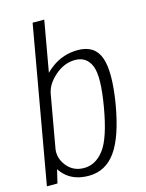

<svg xmlns="http://www.w3.org/2000/svg" viewBox="-132 -857 707 932"><g transform="rotate(-15 221.0 -391.0)"><path d="M-13.5 0H39.5L59.5 -83.5L183.5 -785H125ZM197 3.5Q281.5 3.5 333.2 -68.8Q385 -141 412 -299Q438 -456.5 412.5 -528.2Q387 -600 302 -600Q227.5 -600 169 -556.2Q110.5 -512.5 102.5 -465.5L120.5 -428Q128.5 -475.5 175.2 -516.2Q222 -557 276.5 -557Q334.5 -557 356.8 -502.5Q379 -448 353 -298.5Q327 -148.5 284.8 -93.8Q242.5 -39 185 -39Q130 -39 97.8 -80Q65.5 -121 74.5 -169L42.5 -130.5Q34 -83.5 78 -40Q122 3.5 197 3.5Z"/></g></svg>

Font: Anybody SemiCondensed Light
Style: Italic
Weight: 300
Width: 4
Italic angle: -10°
Version: Version 1.113;gftools[0.9.25]